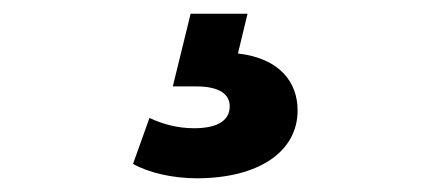

<svg xmlns="http://www.w3.org/2000/svg" viewBox="-20 -28 640 280"><path d="M267 232C356 232 414 194 414 133C414 92 388 57 327 50L341 -8H258L232 98H266C301 98 315 110 315 127C315 146 300 159 263 159C239 159 217 153 198 144L174 211C197 224 232 232 267 232Z"/></svg>

Font: AWKNG-Font
Style: Bold
Weight: 700
Designer: Awakening Church
Foundry: Awakening Church
Version: Version 1.700;PS 001.700;hotconv 1.0.88;makeotf.lib2.5.64775